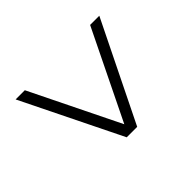

<svg xmlns="http://www.w3.org/2000/svg" viewBox="-125 -721 842 842"><g transform="rotate(45 296.0 -299.5)"><path d="M519 -267 57 -40V-97L471 -300L57 -502V-559L519 -332Z"/></g></svg>

Font: Human Sans Light
Style: Regular
Weight: 300
Designer: Tim Radville
Foundry: Continuum
Version: Version 1.000;FEAKit 1.0